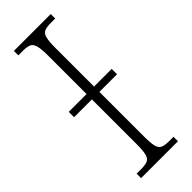

<svg xmlns="http://www.w3.org/2000/svg" viewBox="-239 -738 762 762"><g transform="rotate(-45 142.0 -357.0)"><path d="M38 0V-25H63Q87 -25 99.5 -30.5Q112 -36 116.5 -54Q121 -72 121 -109V-359H21V-389H121V-605Q121 -642 116 -660Q111 -678 99 -683.5Q87 -689 64 -689H38V-714H245V-689H221Q197 -689 184.5 -683.5Q172 -678 167.5 -660Q163 -642 163 -605V-389H262V-359H163V-109Q163 -72 167.5 -54Q172 -36 184.5 -30.5Q197 -25 221 -25H245V0Z"/></g></svg>

Font: Noto Serif Condensed ExtraLight
Style: Regular
Weight: 200
Width: 3
Designer: Monotype Design Team
Foundry: Monotype Imaging Inc.
Version: Version 2.013; ttfautohint (v1.8.4.7-5d5b)